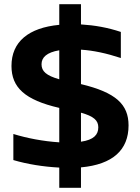

<svg xmlns="http://www.w3.org/2000/svg" viewBox="-20 -795 671 920"><path d="M559 -517V-642C496 -663 434 -674 368 -678V-775H264V-676C117 -662 35 -595 35 -479C35 -376 99 -316 264 -278V-113C186 -118 109 -133 44 -153V-28C112 -8 188 4 264 8V105H368V7C521 -7 596 -77 596 -194C596 -295 535 -352 368 -392V-557C428 -553 489 -540 559 -517ZM179 -487C179 -520 204 -544 264 -554V-415C202 -433 179 -453 179 -487ZM368 -116V-255C429 -238 451 -218 451 -185C451 -150 430 -125 368 -116Z"/></svg>

Font: LT Wave Alt Bold
Style: Regular
Weight: 700
Designer: Daniel Lyons
Version: Version 2.5 (Glyphs App)